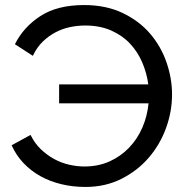

<svg xmlns="http://www.w3.org/2000/svg" viewBox="-20 -734 741 760"><path d="M318 6Q268 6 222.5 -5Q177 -16 139.5 -37Q102 -58 73 -88.5Q44 -119 26 -159L101 -200Q117 -167 141.5 -143.5Q166 -120 194.5 -104.5Q223 -89 254 -82Q285 -75 314 -75Q369 -75 413.5 -95Q458 -115 491 -149.5Q524 -184 543.5 -229Q563 -274 568 -325H214V-400H567Q561 -445 543 -487Q525 -529 494.5 -561.5Q464 -594 419.5 -613.5Q375 -633 317 -633Q288 -633 258.5 -627Q229 -621 201.5 -607Q174 -593 150 -570Q126 -547 110 -513L39 -559Q73 -627 140 -670.5Q207 -714 313 -714Q399 -714 464.5 -683Q530 -652 573.5 -601.5Q617 -551 639 -487.5Q661 -424 661 -360Q661 -292 637 -226.5Q613 -161 568.5 -109.5Q524 -58 460.5 -26Q397 6 318 6Z"/></svg>

Font: IngvarSans
Style: Regular
Weight: 500
Version: Version 3.000